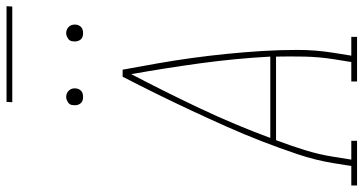

<svg xmlns="http://www.w3.org/2000/svg" viewBox="-326 -850 1139 602"><g transform="rotate(-90 244.0 -549.5)"><path d="M-37 0V-18H24L33 -74Q42 -130 61 -186.5Q80 -243 101.5 -298.5Q123 -354 147.5 -409Q172 -464 197.5 -518.5Q223 -573 249.5 -627Q276 -681 304 -735H326Q336 -681 345.5 -627Q355 -573 362.5 -518.5Q370 -464 375.5 -409Q381 -354 384.5 -298.5Q388 -243 388 -186.5Q388 -130 379 -74L370 -18H429V0H289V-18H350L359 -74Q366 -119 367 -164Q368 -209 367 -254H105Q88 -209 74 -164Q60 -119 53 -74L44 -18H103V0ZM112 -272H367Q361 -383 346 -492Q331 -601 312 -708Q256 -601 204.5 -492Q153 -383 112 -272ZM440 -859Q434 -859 428.5 -861Q423 -863 419.5 -868Q416 -873 415 -879Q414 -885 415 -891Q415 -896 417.5 -900Q420 -904 424 -906.5Q428 -909 432 -910.5Q436 -912 441 -912Q447 -912 452.5 -909.5Q458 -907 462 -902Q466 -897 467 -891Q468 -885 467 -879Q466 -874 463.5 -870Q461 -866 457.5 -863.5Q454 -861 449.5 -860Q445 -859 440 -859ZM240 -859Q234 -859 228.5 -861Q223 -863 219.5 -868Q216 -873 215 -879Q214 -885 215 -891Q215 -896 217.5 -900Q220 -904 224 -906.5Q228 -909 232 -910.5Q236 -912 241 -912Q247 -912 252.5 -909.5Q258 -907 262 -902Q266 -897 267 -891Q268 -885 267 -879Q266 -874 263.5 -870Q261 -866 257.5 -863.5Q254 -861 249.5 -860Q245 -859 240 -859ZM224 -1081 225 -1099H525L524 -1081Z"/></g></svg>

Font: Iosevka Curly Slab Thin
Style: Italic
Weight: 100
Italic angle: -9°
Monospace: yes
Designer: Belleve Invis
Foundry: Belleve Invis
Version: Version 22.1.2; ttfautohint (v1.8.4)